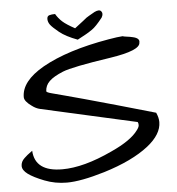

<svg xmlns="http://www.w3.org/2000/svg" viewBox="-52 -760 746 810"><g transform="rotate(-5 321.5 -355.5)"><path d="M64.5 -145.5Q69.3 -56.6 184.6 -56.6Q275.4 -56.6 396.5 -113.3Q482.4 -152.3 511.7 -193.4Q521.5 -206.1 521.5 -214.4Q521.5 -222.7 518.6 -227.5L113.3 -318.4Q95.7 -322.3 79.1 -335Q48.8 -356.4 48.8 -374Q48.8 -441.4 144.5 -496.1Q250 -555.7 426.8 -585.9Q466.8 -592.8 486.3 -593.8Q492.2 -591.8 504.4 -590.3Q516.6 -588.9 529.3 -585.9Q559.6 -579.1 554.7 -560.5Q554.7 -527.3 427.7 -507.8Q263.7 -483.4 223.1 -466.8Q182.6 -450.2 164.6 -432.6Q146.5 -415 145.5 -390.6Q145.5 -385.7 168 -379.9Q190.4 -374 221.7 -365.7Q252.9 -357.4 302.7 -343.8Q423.8 -310.5 599.6 -259.8Q609.4 -238.3 609.4 -219.7Q609.4 -168 548.8 -120.1Q480.5 -66.4 359.4 -29.3Q258.8 1 199.2 1Q149.4 1 104.5 -16.6Q59.6 -34.2 37.1 -50.8Q14.6 -67.4 14.6 -85.4Q14.6 -103.5 29.8 -117.7Q44.9 -131.8 53.2 -137.2Q61.5 -142.6 64.5 -145.5ZM210.9 -711.9Q221.7 -693.4 237.8 -678.7Q253.9 -664.1 290 -644.5Q316.4 -664.1 326.2 -672.4Q335.9 -680.7 341.3 -684.6Q346.7 -688.5 353 -691.9Q359.4 -695.3 377.9 -706.1Q398.4 -715.8 406.2 -706.1Q410.2 -701.2 410.2 -694.8Q410.2 -688.5 405.3 -679.7Q377 -643.6 359.4 -631.8Q336.9 -616.2 296.9 -595.7Q247.1 -614.3 220.7 -635.7Q194.3 -657.2 185.5 -668.9Q176.8 -680.7 176.8 -693.4Q176.8 -706.1 186.5 -709Q196.3 -711.9 210.9 -711.9Z"/></g></svg>

Font: Architects Daughter
Style: Regular
Weight: 400
Designer: Kimberly Geswein
Foundry: Kimberly Geswein
Version: Version 1.002 2010